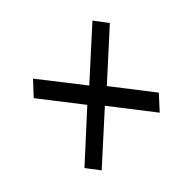

<svg xmlns="http://www.w3.org/2000/svg" viewBox="-108 -682 765 765"><g transform="rotate(-45 274.5 -299.5)"><path d="M81 -74 39 -129 225 -299 93 -469 146 -526 285 -348 477 -522 519 -466 333 -297 461 -132 407 -73 272 -247Z"/></g></svg>

Font: Georama ExtraExtended
Style: Italic
Weight: 400
Width: 8
Italic angle: -9°
Designer: Jean-Baptiste Levee
Foundry: Production Type
Version: Version 1.000